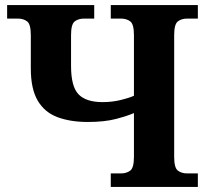

<svg xmlns="http://www.w3.org/2000/svg" viewBox="-20 -734 825 754"><path d="M415 0V-53H455Q477 -53 491.5 -64Q506 -75 506 -118V-290Q481 -279 436 -267Q391 -255 325 -255Q256 -255 205.5 -274Q155 -293 128 -339Q101 -385 101 -465V-596Q101 -639 86.5 -650Q72 -661 50 -661H8V-714H350V-661H310Q288 -661 273.5 -650Q259 -639 259 -596V-475Q259 -394 288.5 -363.5Q318 -333 383 -333Q421 -333 455 -341.5Q489 -350 506 -358V-596Q506 -639 491.5 -650Q477 -661 455 -661H415V-714H757V-661H715Q693 -661 678.5 -650Q664 -639 664 -596V-118Q664 -75 678.5 -64Q693 -53 715 -53H757V0Z"/></svg>

Font: Noto Serif
Style: Bold
Weight: 700
Designer: Monotype Design Team
Foundry: Monotype Imaging Inc.
Version: Version 2.014